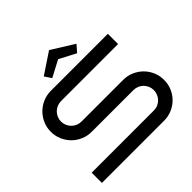

<svg xmlns="http://www.w3.org/2000/svg" viewBox="-219 -1118 1328 1328"><g transform="rotate(-45 445.0 -454.0)"><path d="M856.9 -200.2Q856.9 -158.2 841.3 -121.8Q825.7 -85.4 798.6 -58.3Q771.5 -31.2 735.1 -15.6Q698.7 0 657.2 0H48.8V-100.1H657.2Q678.2 -100.1 696.3 -107.9Q714.4 -115.7 727.8 -129.4Q741.2 -143.1 749 -161.4Q756.8 -179.7 756.8 -200.2Q756.8 -220.7 749 -238.8Q741.2 -256.8 727.8 -270.5Q714.4 -284.2 696.3 -292Q678.2 -299.8 657.2 -299.8H249Q208 -299.8 171.4 -315.4Q134.8 -331.1 107.7 -358.2Q80.6 -385.3 64.7 -421.9Q48.8 -458.5 48.8 -500Q48.8 -541 64.7 -577.6Q80.6 -614.3 107.7 -641.4Q134.8 -668.5 171.4 -684.3Q208 -700.2 249 -700.2H807.1V-600.1H249Q228.5 -600.1 210.2 -592.3Q191.9 -584.5 178.2 -570.8Q164.6 -557.1 156.7 -538.8Q148.9 -520.5 148.9 -500Q148.9 -479.5 156.7 -461.2Q164.6 -442.9 178.2 -429.2Q191.9 -415.5 210.2 -407.7Q228.5 -399.9 249 -399.9H657.2Q698.7 -399.9 735.1 -384Q771.5 -368.2 798.6 -341.1Q825.7 -314 841.3 -277.6Q856.9 -241.2 856.9 -200.2ZM562 -755.4 439.9 -819.3 318.4 -755.4 285.2 -805.2 439.9 -908.2 605 -805.2Z"/></g></svg>

Font: Bruno Ace
Style: Regular
Weight: 400
Designer: Astigmatic (AOETI)
Foundry: Astigmatic (AOETI)
Version: Version 1.000